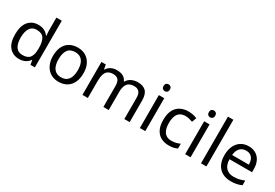

<svg xmlns="http://www.w3.org/2000/svg" viewBox="46 -1729 3880 2708"><g transform="rotate(30 1986.5 -375.0)"><path d="M275 10Q175 10 115 -59.5Q55 -129 55 -267Q55 -405 115.5 -475.5Q176 -546 276 -546Q318 -546 349 -535.5Q380 -525 403 -507Q426 -489 442 -467H448Q447 -480 444.5 -505.5Q442 -531 442 -546V-760H530V0H459L446 -72H442Q426 -49 403 -30.5Q380 -12 348.5 -1Q317 10 275 10ZM289 -63Q374 -63 408.5 -109.5Q443 -156 443 -250V-266Q443 -366 410 -419.5Q377 -473 288 -473Q217 -473 181.5 -416.5Q146 -360 146 -265Q146 -169 181.5 -116Q217 -63 289 -63Z M1166 -269Q1166 -202 1148.5 -150.5Q1131 -99 1098.5 -63Q1066 -27 1019.5 -8.5Q973 10 916 10Q863 10 818 -8.5Q773 -27 740 -63Q707 -99 688.5 -150.5Q670 -202 670 -269Q670 -358 700 -419.5Q730 -481 786 -513.5Q842 -546 919 -546Q992 -546 1047.5 -513.5Q1103 -481 1134.5 -419.5Q1166 -358 1166 -269ZM761 -269Q761 -206 777.5 -159.5Q794 -113 829 -88Q864 -63 918 -63Q972 -63 1007 -88Q1042 -113 1058.5 -159.5Q1075 -206 1075 -269Q1075 -333 1058 -378Q1041 -423 1006.5 -447.5Q972 -472 917 -472Q835 -472 798 -418Q761 -364 761 -269Z M1893 -546Q1984 -546 2029 -499.5Q2074 -453 2074 -349V0H1987V-345Q1987 -408 1960.5 -440Q1934 -472 1878 -472Q1800 -472 1766.5 -427Q1733 -382 1733 -296V0H1646V-345Q1646 -387 1634 -415.5Q1622 -444 1598 -458Q1574 -472 1536 -472Q1482 -472 1451 -449.5Q1420 -427 1406.5 -384Q1393 -341 1393 -278V0H1305V-536H1376L1389 -463H1394Q1411 -491 1435.5 -509.5Q1460 -528 1490 -537Q1520 -546 1552 -546Q1614 -546 1655.5 -524Q1697 -502 1716 -456H1721Q1748 -502 1794.5 -524Q1841 -546 1893 -546Z M2328 -536V0H2240V-536ZM2285 -737Q2305 -737 2320.5 -723.5Q2336 -710 2336 -681Q2336 -653 2320.5 -639Q2305 -625 2285 -625Q2263 -625 2248 -639Q2233 -653 2233 -681Q2233 -710 2248 -723.5Q2263 -737 2285 -737Z M2713 10Q2642 10 2586.5 -19Q2531 -48 2499.5 -109Q2468 -170 2468 -265Q2468 -364 2501 -426Q2534 -488 2590.5 -517Q2647 -546 2719 -546Q2760 -546 2798 -537.5Q2836 -529 2860 -517L2833 -444Q2809 -453 2777 -461Q2745 -469 2717 -469Q2663 -469 2628 -446Q2593 -423 2576 -378Q2559 -333 2559 -266Q2559 -202 2576 -157Q2593 -112 2627 -89Q2661 -66 2712 -66Q2756 -66 2789.5 -75Q2823 -84 2851 -97V-19Q2824 -5 2791.5 2.5Q2759 10 2713 10Z M3066 -536V0H2978V-536ZM3023 -737Q3043 -737 3058.5 -723.5Q3074 -710 3074 -681Q3074 -653 3058.5 -639Q3043 -625 3023 -625Q3001 -625 2986 -639Q2971 -653 2971 -681Q2971 -710 2986 -723.5Q3001 -737 3023 -737Z M3324 0H3236V-760H3324Z M3701 -546Q3770 -546 3819.5 -516Q3869 -486 3895.5 -431.5Q3922 -377 3922 -304V-251H3555Q3557 -160 3601.5 -112.5Q3646 -65 3726 -65Q3777 -65 3816.5 -74.5Q3856 -84 3898 -102V-25Q3857 -7 3817 1.5Q3777 10 3722 10Q3646 10 3587.5 -21Q3529 -52 3496.5 -113.5Q3464 -175 3464 -264Q3464 -352 3493.5 -415Q3523 -478 3576.5 -512Q3630 -546 3701 -546ZM3700 -474Q3637 -474 3600.5 -433.5Q3564 -393 3557 -321H3830Q3830 -367 3816 -401Q3802 -435 3773.5 -454.5Q3745 -474 3700 -474Z"/></g></svg>

Font: Noto Sans Armenian
Style: Regular
Weight: 400
Designer: Monotype Design Team
Foundry: Monotype Imaging Inc.
Version: Version 2.007